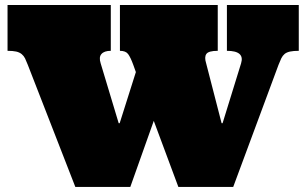

<svg xmlns="http://www.w3.org/2000/svg" viewBox="-20 -739 1211 759"><path d="M587.9 -261.2 495.1 0H277.8L89.8 -482.9Q84 -498 79.1 -508.1Q74.2 -518.1 65.7 -525.1Q57.1 -532.2 43.9 -535.2Q30.8 -538.1 9.8 -538.1V-719.2H418V-538.1Q392.1 -538.1 381.1 -525.6Q370.1 -513.2 377.9 -488.8L449.2 -252H453.1L517.1 -454.1L506.8 -482.9Q496.1 -512.2 486.6 -525.1Q477.1 -538.1 454.1 -538.1V-719.2H840.8V-538.1Q804.2 -538.1 795.7 -525.6Q787.1 -513.2 794.9 -488.8L856 -252H859.9L933.1 -488.8Q948.2 -538.1 877 -538.1V-719.2H1161.1V-538.1Q1140.1 -538.1 1126.5 -535.2Q1112.8 -532.2 1105 -525.6Q1097.2 -519 1092 -508.5Q1086.9 -498 1081.1 -482.9L901.9 0H685.1Z"/></svg>

Font: Ultra
Style: Regular
Weight: 400
Designer: Astigmatic (AOETI)
Foundry: Astigmatic (AOETI)
Version: Version 1.001